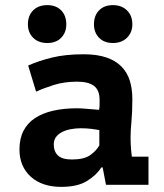

<svg xmlns="http://www.w3.org/2000/svg" viewBox="-20 -722 640 750"><path d="M90 -466Q130 -484 182.5 -497Q235 -510 307 -510Q359 -510 395.5 -497.5Q432 -485 454.5 -462Q477 -439 487 -407Q497 -375 497 -335Q497 -284 493.5 -248Q490 -212 490 -184Q490 -163 492 -137Q494 -123 495 -110H560V0H394L381 -68H376Q356 -37 319 -14.5Q282 8 219 8Q144 8 100 -32Q56 -72 56 -138Q56 -180 71.5 -210.5Q87 -241 116.5 -260.5Q146 -280 187.5 -289.5Q229 -299 280 -299Q298 -299 318 -297Q338 -295 367 -293Q369 -303 369 -313V-332Q369 -370 347 -386.5Q325 -403 282 -403Q231 -403 190 -390Q149 -377 121 -364ZM261 -99Q309 -99 333 -116.5Q357 -134 368 -154V-214Q358 -216 338 -218.5Q318 -221 295 -221Q276 -221 257 -217.5Q238 -214 223 -206.5Q208 -199 199 -187Q190 -175 190 -158Q190 -130 206.5 -114.5Q223 -99 261 -99ZM89 -627Q89 -661 109.5 -681.5Q130 -702 165 -702Q199 -702 219 -681.5Q239 -661 239 -627Q239 -595 219 -574.5Q199 -554 165 -554Q130 -554 109.5 -574.5Q89 -595 89 -627ZM347 -627Q347 -661 367 -681.5Q387 -702 421 -702Q455 -702 476 -681.5Q497 -661 497 -627Q497 -595 476 -574.5Q455 -554 421 -554Q387 -554 367 -574.5Q347 -595 347 -627Z"/></svg>

Font: PT Mono
Style: Bold
Weight: 700
Monospace: yes
Designer: A.Korolkova, I.Chaeva
Foundry: ParaType Ltd
Version: Version 1.000 OFL